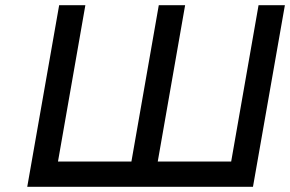

<svg xmlns="http://www.w3.org/2000/svg" viewBox="-20 -720 1118 740"><path d="M85 0 208 -700H309L203.5 -97.5H486.5L592 -700H693.5L588 -97.5H871L976.5 -700H1078L955 0Z"/></svg>

Font: Overpass Medium
Style: Italic
Weight: 500
Italic angle: -10°
Designer: Delve Withrington, Dave Bailey, Thomas Jockin
Foundry: Delve Fonts LLC
Version: Version 4.000